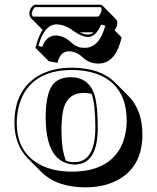

<svg xmlns="http://www.w3.org/2000/svg" viewBox="-20 -725 662 811"><path d="M41 -205.1Q41 -352.1 151.9 -410.2Q209 -439.5 285.2 -439Q403.3 -438.5 465.8 -376.5L522.5 -319.8Q581.5 -259.8 581.5 -157.2Q581.5 -20 476.1 36.1Q418.5 66.4 339.4 66.4Q219.7 65.9 154.3 1L98.1 -55.2Q41.5 -113.3 41 -205.1ZM334.5 -332.5Q260.7 -332.5 245.6 -253.4Q239.7 -223.1 239.7 -171.4Q240.2 -89.8 258.8 -45.9Q275.9 -39.6 296.9 -40Q382.3 -42.5 382.8 -187Q382.3 -284.7 367.2 -328.6Q352.1 -332.5 334.5 -332.5ZM317.9 -588.4Q335.4 -579.1 352.1 -579.1Q365.2 -580.1 375.5 -588.4ZM160.2 -599.1 110.8 -648.4Q104.5 -655.8 104 -668Q104 -686.5 118.7 -700.2Q124.5 -704.6 128.9 -705.1H404.8Q409.2 -704.1 412.6 -701.7L468.8 -645Q475.1 -638.2 475.6 -626.5Q475.1 -611.3 463.9 -597.2L493.7 -567.4Q472.2 -468.3 409.7 -457.5Q402.8 -456.5 396.5 -456.5Q357.9 -456.5 332 -480.5Q329.6 -482.9 327.6 -484.4Q301.8 -507.8 271.5 -508.3Q237.3 -508.3 224.6 -466.8Q223.6 -462.9 222.7 -459.5L186.5 -466.3L129.9 -522.9Q142.1 -572.8 160.2 -599.1ZM277.8 -398.9Q356 -398.9 379.4 -322.8Q393.1 -276.4 393.1 -187Q393.1 -41 308.6 -30.8Q302.2 -30.3 296.9 -29.8Q173.8 -33.2 172.9 -228Q172.9 -339.8 210 -375.5Q235.4 -398.4 277.8 -398.9ZM50.8 -205.1Q50.8 -80.1 152.3 -27.8Q207.5 0 283.2 0Q436.5 0 490.7 -105Q514.6 -152.3 515.1 -213.9Q515.1 -357.9 402.8 -407.2Q353 -428.7 285.2 -429.2Q140.1 -430.2 81.5 -331.1Q51.3 -278.3 50.8 -205.1ZM352.1 -568.8Q325.2 -569.8 291 -593.8Q254.4 -621.6 217.8 -622.1Q166 -620.1 142.1 -530.8L158.7 -527.3Q175.3 -573.7 214.8 -575.2Q249.5 -574.2 277.8 -548.3Q300.3 -526.9 322.3 -523.9Q331.1 -522.9 339.8 -522.9Q400.4 -524.9 424.8 -616.7L407.2 -621.1Q385.3 -569.8 352.1 -568.8ZM393.1 -654.8Q398.9 -654.8 406.2 -672.4Q408.7 -678.7 409.2 -683.1Q409.2 -685.1 408.7 -687Q408.2 -689 407.7 -690.4Q407.2 -691.9 405.8 -693.4L404.8 -694.8H128.9Q124.5 -694.8 116.7 -678.2Q114.3 -671.9 113.8 -668Q113.8 -664.1 115 -661.1Q116.2 -658.2 117.7 -656.7L119.1 -654.8Z"/></svg>

Font: Linux Biolinum Shadow O
Style: Bold
Weight: 700
Designer: Philipp H. Poll
Foundry: Philipp H. Poll
Version: Version 0.9.2